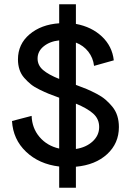

<svg xmlns="http://www.w3.org/2000/svg" viewBox="-20 -770 612 898"><path d="M256.8 107.9V8.8Q162.6 -2.4 101.8 -60.3Q41 -118.2 36.1 -204.1L127.9 -228Q129.9 -170.4 165 -129.2Q200.2 -87.9 256.8 -75.2V-313Q228 -323.2 208.7 -331.1Q189.5 -338.9 164.6 -351.1Q139.6 -363.3 123.8 -376.2Q107.9 -389.2 93 -406.2Q78.1 -423.3 71 -445.1Q64 -466.8 64 -492.2Q64 -563.5 118.2 -609.4Q172.4 -655.3 256.8 -661.1V-750H335V-658.2Q408.7 -644.5 456.8 -599.1Q504.9 -553.7 512.2 -487.8L419.9 -461.9Q415.5 -499.5 393.1 -528.3Q370.6 -557.1 335 -570.8V-373Q364.3 -362.3 384.8 -353.8Q405.3 -345.2 430.7 -332Q456.1 -318.8 473.1 -304.2Q490.2 -289.6 505.6 -270.8Q521 -252 528.6 -228Q536.1 -204.1 536.1 -175.8Q536.1 -99.6 481.2 -49.1Q426.3 1.5 335 9.8V107.9ZM155.8 -496.1Q155.8 -464.4 181.6 -442.4Q207.5 -420.4 256.8 -400.9V-581.1Q213.4 -576.7 184.6 -553.5Q155.8 -530.3 155.8 -496.1ZM335 -73.2Q382.8 -80.6 413.3 -108.6Q443.8 -136.7 443.8 -175.8Q443.8 -213.9 415.8 -238.8Q387.7 -263.7 335 -285.2Z"/></svg>

Font: Apfel Grotezk
Style: Regular
Weight: 400
Designer: Luigi Gorlero
Foundry: © 2023, Luigi Gorlero & Collletttivo
Version: Version 2.000;Glyphs 3.2 (3217)